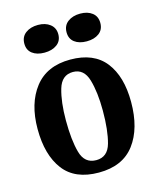

<svg xmlns="http://www.w3.org/2000/svg" viewBox="-113 -807 748 909"><g transform="rotate(-15 261.5 -353.0)"><path d="M492 -262Q492 -132 434 -55Q376 22 259 22Q142 22 86.5 -51.5Q31 -125 31 -252Q31 -377 90.5 -453.5Q150 -530 265 -530Q380 -530 436 -458.5Q492 -387 492 -262ZM352 -257Q352 -347 334 -408.5Q316 -470 262 -470Q207 -470 189 -408.5Q171 -347 171 -257Q171 -160 188 -99Q205 -38 262 -38Q318 -38 335 -99Q352 -160 352 -257ZM242 -661Q242 -628 218 -610.5Q194 -593 157 -593Q120 -593 97.5 -610Q75 -627 75 -659Q75 -692 99 -710Q123 -728 160 -728Q196 -728 219 -710Q242 -692 242 -661ZM448 -661Q448 -628 424.5 -610.5Q401 -593 364 -593Q327 -593 304.5 -610Q282 -627 282 -659Q282 -692 306 -710Q330 -728 367 -728Q403 -728 425.5 -710.5Q448 -693 448 -661Z"/></g></svg>

Font: Sansita Medium
Style: Regular
Weight: 500
Designer: Pablo Cosgaya
Foundry: Omnibus-Type
Version: Version 1.006